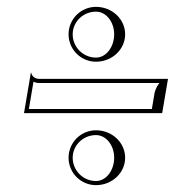

<svg xmlns="http://www.w3.org/2000/svg" viewBox="-20 -570 560 560"><path d="M180 -470C180 -425.8 215.8 -390 260 -390C306.9 -390 345 -425.8 345 -470C345 -514.2 306.9 -550 260 -550C215.8 -550 180 -514.2 180 -470ZM192 -470C192 -506.4 222.5 -536 260 -536C289.3 -536 313 -506.4 313 -470C313 -432.5 289.3 -402 260 -402C222.5 -402 192 -432.5 192 -470ZM180 -110C180 -65.8 215.8 -30 260 -30C306.9 -30 345 -65.8 345 -110C345 -154.2 306.9 -190 260 -190C215.8 -190 180 -154.2 180 -110ZM192 -110C192 -146.4 222.5 -176 260 -176C289.3 -176 313 -146.4 313 -110C313 -72.5 289.3 -42 260 -42C222.5 -42 192 -72.5 192 -110ZM453 -240 470 -340H94C82.8 -340 73 -347 71 -358H70L50 -240ZM444.8 -328C435.9 -316 430.6 -304 429.2 -289.3L422.9 -252H64.2L77.7 -331.7C83.5 -329 88.2 -328 94 -328Z"/></svg>

Font: Sortefax
Style: Medium
Weight: 500
Designer: gluk
Foundry: gluk
Version: Version 0.261